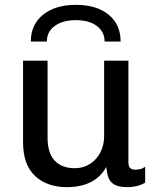

<svg xmlns="http://www.w3.org/2000/svg" viewBox="-20 -761 640 791"><path d="M256 10Q174 10 124.5 -36Q75 -82 75 -175V-511H176V-194Q176 -130 205.5 -99Q235 -68 288 -68Q323 -68 350.5 -85.5Q378 -103 393.5 -133Q409 -163 409 -200V-511H509V-92Q509 -76 516 -69Q523 -62 537 -62Q547 -62 557 -64Q567 -66 578 -74V-9Q565 0 545.5 5Q526 10 506 10Q470 10 451.5 -0.5Q433 -11 426.5 -30Q420 -49 418 -73Q403 -46 380 -27.5Q357 -9 326 0.5Q295 10 256 10ZM107 -590Q107 -660 157.5 -700.5Q208 -741 293 -741Q378 -741 427.5 -700.5Q477 -660 477 -590H411Q411 -630 379 -654Q347 -678 292 -678Q238 -678 205.5 -654Q173 -630 173 -590Z"/></svg>

Font: Chivo Mono Medium
Style: Regular
Weight: 400
Monospace: yes
Version: Version 1.008